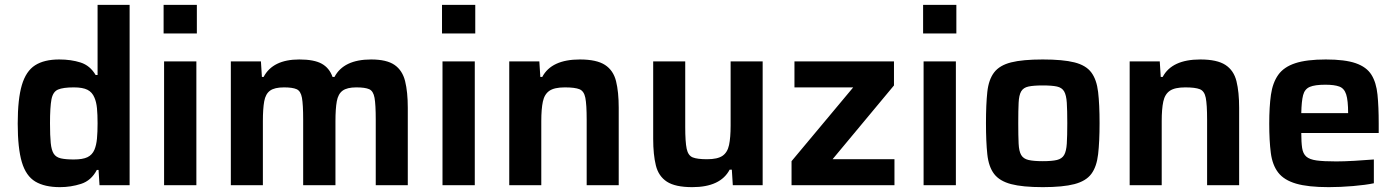

<svg xmlns="http://www.w3.org/2000/svg" viewBox="-20 -763 5753 791"><path d="M227 8Q164 8 125.5 -15Q87 -38 70 -95Q53 -152 53 -254Q53 -355 70 -412.5Q87 -470 124.5 -494Q162 -518 224 -518Q273 -518 312 -505.5Q351 -493 374 -454H382V-743H514V0H390L386 -63H379Q356 -19 314 -5.5Q272 8 227 8ZM284 -106Q321 -106 340.5 -115.5Q360 -125 369 -146Q377 -165 379.5 -192Q382 -219 382 -255Q382 -291 379.5 -317Q377 -343 369 -361Q360 -383 340.5 -393Q321 -403 284 -403Q240 -403 219 -394Q198 -385 192 -353.5Q186 -322 186 -255Q186 -204 189 -174Q192 -144 201.5 -129.5Q211 -115 231 -110.5Q251 -106 284 -106Z M654 -625V-743H791V-625ZM656 0V-510H789V0Z M931 0V-510H1055L1059 -446H1066Q1104 -518 1213 -518Q1274 -518 1305.5 -500.5Q1337 -483 1350 -446H1358Q1396 -518 1509 -518Q1573 -518 1605.5 -495.5Q1638 -473 1649 -428.5Q1660 -384 1660 -319V0H1528V-270Q1528 -332 1523 -360Q1518 -388 1501 -395.5Q1484 -403 1448 -403Q1410 -403 1391.5 -389.5Q1373 -376 1367.5 -345.5Q1362 -315 1362 -264V0H1229V-270Q1229 -332 1224 -360Q1219 -388 1202 -395.5Q1185 -403 1150 -403Q1111 -403 1092.5 -389.5Q1074 -376 1068.5 -345.5Q1063 -315 1063 -264V0Z M1801 -625V-743H1938V-625ZM1803 0V-510H1936V0Z M2078 0V-510H2202L2206 -446H2214Q2252 -518 2369 -518Q2438 -518 2472.5 -495.5Q2507 -473 2518 -428.5Q2529 -384 2529 -319V0H2397V-270Q2397 -332 2391.5 -360Q2386 -388 2367 -395.5Q2348 -403 2307 -403Q2264 -403 2243.5 -389Q2223 -375 2216.5 -344.5Q2210 -314 2210 -264V0Z M2832 8Q2762 8 2727.5 -14.5Q2693 -37 2682 -81.5Q2671 -126 2671 -191V-510H2803V-240Q2803 -178 2809 -150Q2815 -122 2834 -114.5Q2853 -107 2893 -107Q2936 -107 2956.5 -121Q2977 -135 2983.5 -165.5Q2990 -196 2990 -246V-510H3122V0H2999L2995 -64H2986Q2948 8 2832 8Z M3241 0V-99L3495 -403H3253V-510H3663V-411L3410 -107H3665V0Z M3783 -625V-743H3920V-625ZM3785 0V-510H3918V0Z M4276 8Q4193 8 4145.5 -4.5Q4098 -17 4075.5 -46.5Q4053 -76 4047.5 -127.5Q4042 -179 4042 -256Q4042 -333 4047.5 -384Q4053 -435 4075.5 -464.5Q4098 -494 4145.5 -506Q4193 -518 4276 -518Q4359 -518 4406.5 -506Q4454 -494 4476 -464.5Q4498 -435 4504 -384Q4510 -333 4510 -256Q4510 -179 4504 -127.5Q4498 -76 4476 -46.5Q4454 -17 4406.5 -4.5Q4359 8 4276 8ZM4276 -99Q4314 -99 4334.5 -104Q4355 -109 4364 -124.5Q4373 -140 4375 -171.5Q4377 -203 4377 -256Q4377 -308 4375 -339.5Q4373 -371 4364 -386.5Q4355 -402 4334.5 -406.5Q4314 -411 4276 -411Q4238 -411 4217 -406.5Q4196 -402 4187 -386.5Q4178 -371 4176.5 -339.5Q4175 -308 4175 -256Q4175 -203 4176.5 -171.5Q4178 -140 4187 -124.5Q4196 -109 4217 -104Q4238 -99 4276 -99Z M4634 0V-510H4758L4762 -446H4770Q4808 -518 4925 -518Q4994 -518 5028.5 -495.5Q5063 -473 5074 -428.5Q5085 -384 5085 -319V0H4953V-270Q4953 -332 4947.5 -360Q4942 -388 4923 -395.5Q4904 -403 4863 -403Q4820 -403 4799.5 -389Q4779 -375 4772.5 -344.5Q4766 -314 4766 -264V0Z M5454 8Q5369 8 5319.5 -6.5Q5270 -21 5246 -52Q5222 -83 5215.5 -133Q5209 -183 5209 -254Q5209 -323 5216 -372.5Q5223 -422 5246 -454.5Q5269 -487 5316 -502.5Q5363 -518 5442 -518Q5521 -518 5565.5 -502.5Q5610 -487 5630 -455Q5650 -423 5655 -373Q5660 -323 5660 -254V-215H5341Q5341 -177 5344.5 -153.5Q5348 -130 5361.5 -118Q5375 -106 5404 -102Q5433 -98 5485 -98Q5516 -98 5560 -100.5Q5604 -103 5640 -106V-8Q5607 -1 5554.5 3.5Q5502 8 5454 8ZM5341 -297H5534Q5534 -349 5526 -374Q5518 -399 5497.5 -406.5Q5477 -414 5440 -414Q5397 -414 5376 -405Q5355 -396 5348.5 -371Q5342 -346 5341 -297Z"/></svg>

Font: Saira SemiBold
Style: Regular
Weight: 600
Designer: Hector Gatti with collaboration of the Omnibus-Type team
Foundry: Omnibus-Type
Version: Version 1.100; ttfautohint (v1.8.3)